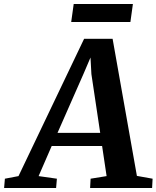

<svg xmlns="http://www.w3.org/2000/svg" viewBox="-94 -940 782 960"><path d="M-73.5 0 -69.5 -46.5 -1.5 -59.5 326.5 -746H469L590.5 -60.5L669 -46.5L666.5 0H356.5L359 -46.5L439 -59.5L416.5 -210H164.5L99 -59.5L190.5 -46.5L186.5 0ZM193.5 -275.5H407L363 -569.5L358.5 -652.5L325 -574ZM274.5 -920H570.5L558 -830H262Z"/></svg>

Font: Merriweather 20pt
Style: Bold Italic
Weight: 700
Italic angle: -7.8°
Version: Version 2.101